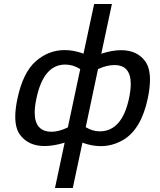

<svg xmlns="http://www.w3.org/2000/svg" viewBox="-20 -752 808 970"><path d="M347.7 197.8H257.8L306.6 -31.2Q250 -14.2 205.1 -14.2Q124.5 -14.2 82.5 -69.3Q57.1 -102.1 57.1 -162.6Q57.1 -202.6 68.4 -254.9Q96.2 -385.7 160.6 -442.4Q225.1 -499 307.1 -499Q352.5 -499 401.9 -481L455.6 -731.9H545.4L491.7 -480.5Q546.9 -498.5 591.3 -498.5Q673.3 -498.5 713.9 -441.9Q737.8 -408.7 737.8 -349.1Q737.8 -308.1 726.6 -254.9Q692.9 -96.2 599.6 -43.5Q546.9 -13.7 488.8 -13.7Q443.8 -13.7 396.5 -31.2ZM241.2 -86.4Q277.3 -86.4 322.8 -108.4L385.3 -402.8Q350.1 -425.8 309.1 -425.8Q200.2 -425.8 164.1 -254.9Q155.3 -214.4 155.3 -183.6Q155.3 -86.4 241.2 -86.4ZM483.4 -88.4Q596.2 -88.4 631.8 -254.9Q640.6 -296.4 640.6 -327.6Q640.6 -423.3 558.1 -423.3Q519 -423.3 475.1 -402.8L413.1 -109.4Q448.7 -88.4 483.4 -88.4Z"/></svg>

Font: Cadman
Style: Italic
Weight: 400
Italic angle: -12°
Designer: Paul James MIller
Foundry: High-Logic / Made with FontCreator
Version: Version 2.114;March 28, 2021;FontCreator 13.0.0.2683 64-bit